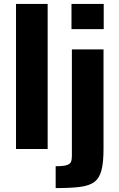

<svg xmlns="http://www.w3.org/2000/svg" viewBox="-20 -763 611 983"><path d="M62 0V-743H224V0ZM346 -614V-743H511V-614ZM265 200V88Q304 88 321.5 82.5Q339 77 343.5 65.5Q348 54 348 35V-510H510V0Q510 69 499.5 109Q489 149 463 168.5Q437 188 389 194Q341 200 265 200Z"/></svg>

Font: Saira
Style: Bold
Weight: 700
Designer: Hector Gatti with collaboration of the Omnibus-Type team
Foundry: Omnibus-Type
Version: Version 1.100; ttfautohint (v1.8.3)